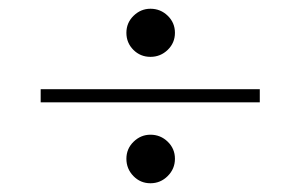

<svg xmlns="http://www.w3.org/2000/svg" viewBox="-20 -574 689 439"><path d="M380 -499Q380 -476 363.5 -460Q347 -444 324 -444Q301 -444 285 -460Q269 -476 269 -499Q269 -522 285.5 -538Q302 -554 324 -554Q347 -554 363.5 -538Q380 -522 380 -499ZM574 -340H73V-370H574ZM380 -211Q380 -188 363.5 -171.5Q347 -155 324 -155Q301 -155 285 -171.5Q269 -188 269 -211Q269 -234 285.5 -250Q302 -266 324 -266Q347 -266 363.5 -250Q380 -234 380 -211Z"/></svg>

Font: Myanmar April Display
Style: Regular
Weight: 400
Designer: Khon Soe Zaw Thu
Foundry: Myanmar OS
Version: Version 2.50 April 12, 2019